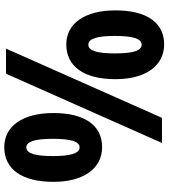

<svg xmlns="http://www.w3.org/2000/svg" viewBox="34 -798 772 879"><g transform="rotate(90 419.5 -358.0)"><path d="M183 -724C83 -724 27 -644 27 -501C27 -362 86 -276 183 -276C285 -276 342 -359 342 -501C342 -640 280 -724 183 -724ZM634 -714H519L202 0H317ZM184 -621C212 -621 224 -581 224 -499C224 -417 212 -377 184 -377C156 -377 144 -418 144 -499C144 -580 156 -621 184 -621ZM653 -440C553 -440 497 -360 497 -217C497 -78 556 8 653 8C755 8 812 -74 812 -217C812 -355 751 -440 653 -440ZM654 -337C683 -337 694 -291 694 -215C694 -139 684 -93 654 -93C627 -93 615 -134 615 -215C615 -295 627 -337 654 -337Z"/></g></svg>

Font: Noto Sans Myanmar UI Condensed ExtraBold
Style: Regular
Weight: 800
Width: 3
Designer: Monotype Design Team
Foundry: Monotype Imaging Inc.
Version: Version 2.103